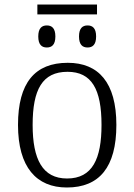

<svg xmlns="http://www.w3.org/2000/svg" viewBox="-20 -823 596 853"><path d="M146 -759H411V-803H146ZM188 -612C210 -612 226 -624 226 -661C226 -698 210 -710 188 -710C166 -710 150 -698 150 -661C150 -624 166 -612 188 -612ZM369 -612C391 -612 407 -624 407 -661C407 -698 391 -710 369 -710C347 -710 331 -698 331 -661C331 -624 347 -612 369 -612ZM277 10C421 10 497 -80 497 -268C497 -457 417 -544 281 -544C135 -544 60 -455 60 -268C60 -80 142 10 277 10ZM278 -30C169 -30 125 -115 125 -268C125 -425 168 -504 280 -504C387 -504 431 -427 431 -268C431 -118 391 -30 278 -30Z"/></svg>

Font: Noto Serif Light
Style: Regular
Weight: 300
Designer: Monotype Design Team
Foundry: Monotype Imaging Inc.
Version: Version 2.013